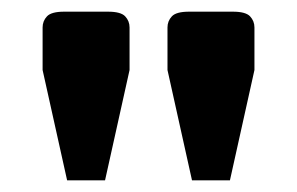

<svg xmlns="http://www.w3.org/2000/svg" viewBox="-20 -670 509 329"><path d="M309 -361 267 -550V-623Q267 -634 274.5 -642Q282 -650 304 -650H379Q401 -650 408.5 -642Q416 -634 416 -623V-550L374 -361ZM95 -361 53 -550V-623Q53 -634 60.5 -642Q68 -650 90 -650H165Q187 -650 194.5 -642Q202 -634 202 -623V-550L160 -361Z"/></svg>

Font: Changa ExtraLight SemiBold
Style: Regular
Weight: 600
Version: Version 3.002; ttfautohint (v1.8.2)